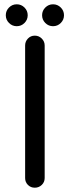

<svg xmlns="http://www.w3.org/2000/svg" viewBox="-20 -869 325 894"><path d="M188 -657V-40Q188 -21 174.5 -8Q161 5 142 5Q123 5 110 -8Q97 -21 97 -40V-657Q97 -676 110 -689.5Q123 -703 142 -703Q161 -703 174.5 -689.5Q188 -676 188 -657ZM22 -834Q37 -849 58 -849Q79 -849 94 -834Q109 -819 109 -798Q109 -777 94 -762Q79 -747 58 -747Q37 -747 22 -762Q7 -777 7 -798Q7 -819 22 -834ZM191 -834Q206 -849 227 -849Q248 -849 263 -834Q278 -819 278 -798Q278 -777 263 -762Q248 -747 227 -747Q206 -747 191 -762Q176 -777 176 -798Q176 -819 191 -834Z"/></svg>

Font: Varela Round
Style: Regular
Weight: 400
Designer: Joe Prince
Foundry: Joe Prince
Version: Version 1.000